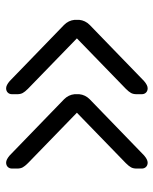

<svg xmlns="http://www.w3.org/2000/svg" viewBox="44 -650 514 643"><g transform="rotate(-90 301.5 -329.0)"><path d="M58 -529V-546Q58 -555 63.5 -560.5Q69 -566 78 -566Q88 -566 102 -554L290 -372Q305 -357 307 -337V-321Q305 -301 290 -286L102 -104Q88 -92 78 -92Q69 -92 63.5 -97.5Q58 -103 58 -112V-129Q58 -140 62 -147.5Q66 -155 76 -165L245 -329L76 -493Q66 -503 62 -510.5Q58 -518 58 -529ZM307 -529V-546Q307 -555 312.5 -560.5Q318 -566 327 -566Q337 -566 351 -554L539 -372Q554 -357 556 -337V-321Q554 -301 539 -286L351 -104Q337 -92 327 -92Q318 -92 312.5 -97.5Q307 -103 307 -112V-129Q307 -140 311 -147.5Q315 -155 325 -165L494 -329L325 -493Q315 -503 311 -510.5Q307 -518 307 -529Z"/></g></svg>

Font: Rubik
Style: Regular
Weight: 300
Designer: Hubert & Fischer
Foundry: Hubert & Fischer
Version: Version 1.100